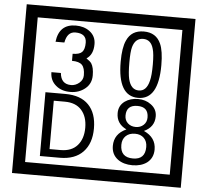

<svg xmlns="http://www.w3.org/2000/svg" viewBox="-65 -1030 1285 1190"><g transform="rotate(5 577.5 -435.0)"><path d="M1103 90H53V-960H1103ZM1028 15V-885H128V15ZM499 -556Q499 -504 460.5 -473Q422 -442 369 -442Q314 -442 280 -471Q242 -502 242 -554H301Q307 -485 370 -485Q398 -485 421 -504.5Q444 -524 444 -552Q444 -597 426 -616Q408 -635 363 -635V-679Q405 -679 421.5 -696Q438 -713 438 -754Q438 -812 369 -812Q318 -812 306 -744H251Q264 -855 368 -855Q419 -855 454 -829Q493 -800 493 -750Q493 -685 451 -658Q475 -642 483 -630Q499 -605 499 -556ZM917 -656Q917 -442 791 -442Q664 -442 664 -656Q664 -744 685 -789Q714 -855 791 -855Q868 -855 897 -789Q917 -745 917 -656ZM864 -656Q864 -723 855 -752Q840 -809 791 -809Q742 -809 726 -752Q718 -723 718 -656Q718 -587 726 -553Q742 -488 791 -488Q839 -488 855 -554Q864 -587 864 -656ZM535 -229Q535 -136 484.5 -83Q434 -30 340 -30H216V-427H340Q435 -427 485 -375.5Q535 -324 535 -229ZM481 -229Q481 -298 445 -338.5Q409 -379 341 -379H272V-78H341Q409 -78 445 -119Q481 -160 481 -229ZM921 -132Q921 -79 882 -49Q846 -23 792 -23Q737 -23 701 -49Q661 -79 661 -132Q661 -207 736 -241Q673 -271 673 -337Q673 -384 710 -411Q744 -435 792 -435Q839 -435 872 -410Q910 -383 910 -337Q910 -271 845 -241Q921 -207 921 -132ZM860 -326Q860 -392 792 -392Q723 -392 723 -326Q723 -297 742.5 -279Q762 -261 792 -261Q821 -261 840.5 -279Q860 -297 860 -326ZM868 -143Q868 -178 847.5 -198.5Q827 -219 792 -219Q756 -219 734.5 -198.5Q713 -178 713 -143Q713 -65 792 -65Q868 -65 868 -143Z"/></g></svg>

Font: Unicode BMP Fallback SIL
Style: Regular
Weight: 400
Foundry: NRSI, SIL International
Version: Version 5.1 Based on Unicode 5.1